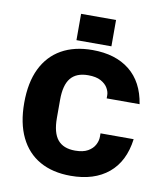

<svg xmlns="http://www.w3.org/2000/svg" viewBox="-80 -757 721 833"><g transform="rotate(10 281.0 -340.0)"><path d="M287 10Q207 10 150.5 -22Q94 -54 64 -116Q34 -178 34 -267Q34 -357 64 -418.5Q94 -480 150.5 -512Q207 -544 287 -544Q388 -544 450.5 -494Q513 -444 528 -348H383V-362Q383 -377 373.5 -393.5Q364 -410 343 -421.5Q322 -433 287 -433Q235 -433 210 -402.5Q185 -372 185 -307V-227Q185 -162 210 -131.5Q235 -101 287 -101Q322 -101 343 -113Q364 -125 373.5 -143Q383 -161 383 -178V-194H529Q516 -94 453 -42Q390 10 287 10ZM210 -574V-690H364V-574Z"/></g></svg>

Font: Mozilla Headline ExtraLight
Style: Regular
Weight: 200
Designer: Studio DRAMA
Foundry: Studio DRAMA
Version: Version 1.000